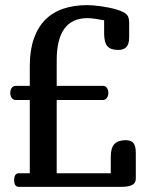

<svg xmlns="http://www.w3.org/2000/svg" viewBox="-20 -729 570 749"><path d="M41 -394H96.2V-471.2Q96.2 -532.7 111.8 -577.6Q127.4 -622.6 156.5 -651.9Q185.5 -681.2 227.1 -695.1Q268.6 -709 320.8 -709Q330.1 -709 343.5 -708Q356.9 -707 372.3 -704.8Q387.7 -702.6 403.8 -699.5Q419.9 -696.3 434.1 -692.1Q448.2 -688 459.2 -682.6Q470.2 -677.2 475.6 -670.9Q483.9 -661.1 483.9 -639.2V-584Q483.9 -557.6 473.4 -545.9Q462.9 -534.2 440.9 -534.2Q411.6 -534.2 398.9 -548.8Q386.2 -563.5 386.2 -599.1V-649.9Q365.7 -653.8 349.6 -656Q333.5 -658.2 320.8 -658.2Q201.2 -658.2 201.2 -493.2V-394H381.8Q391.6 -394 397.2 -385.7Q402.8 -377.4 402.8 -366.2Q402.8 -355.5 397.2 -347.2Q391.6 -338.9 381.8 -338.9H201.2V-53.2H412.1V-117.2Q412.1 -152.3 426.5 -167.2Q440.9 -182.1 470.2 -182.1Q492.2 -182.1 501 -170.4Q509.8 -158.7 509.8 -131.8V-32.2Q509.8 -14.6 495.4 -7.3Q481 0 450.2 0H54.2Q35.2 0 35.2 -25.9Q35.2 -53.2 54.2 -53.2H96.2V-338.9H41Q31.2 -338.9 25.6 -347.2Q20 -355.5 20 -366.2Q20 -377.4 25.6 -385.7Q31.2 -394 41 -394Z"/></svg>

Font: Marmelad
Style: Regular
Weight: 400
Designer: Manvel Shmavonyan
Foundry: Cyreal (www.cyreal.org)
Version: Version 1.000